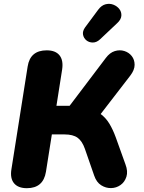

<svg xmlns="http://www.w3.org/2000/svg" viewBox="-20 -978 756 1007"><path d="M121 9Q75 9 53.5 -17Q32 -43 40 -91L125 -629Q138 -714 225 -714Q271 -714 292 -688Q313 -662 306 -614L276 -423H345L535 -674Q556 -702 582 -710Q608 -718 632 -710.5Q656 -703 671 -684Q686 -665 686 -638Q686 -611 663 -581L508 -380Q535 -360 553.5 -329.5Q572 -299 587 -258L638 -116Q652 -79 643 -51Q634 -23 612 -7.5Q590 8 562.5 8.5Q535 9 510.5 -6.5Q486 -22 474 -57L425 -198Q411 -238 387 -255.5Q363 -273 318 -273H252L221 -77Q207 9 121 9ZM505 -772Q487 -755 467 -755Q447 -755 433 -766.5Q419 -778 415.5 -796Q412 -814 426 -834L495 -927Q512 -950 533.5 -955.5Q555 -961 574.5 -953.5Q594 -946 606 -930.5Q618 -915 616.5 -895Q615 -875 594 -856Z"/></svg>

Font: Nunito Black
Style: Italic
Weight: 900
Italic angle: -9°
Designer: Vernon Adams
Foundry: Vernon Adams
Version: Version 3.601; ttfautohint (v1.8.2.53-6de2)